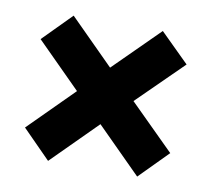

<svg xmlns="http://www.w3.org/2000/svg" viewBox="-56 -706 593 539"><g transform="rotate(10 241.0 -436.5)"><path d="M367 -644 449 -563 320 -436 447 -310 367 -229 240 -356 113 -229 33 -310 159 -436 33 -562 113 -643 239 -517Z"/></g></svg>

Font: Noto Sans Kannada UI ExtraCondensed ExtraBold
Style: Regular
Weight: 800
Width: 2
Designer: Jelle Bosma - Monotype Design Team
Foundry: Monotype Imaging Inc.
Version: Version 2.005; ttfautohint (v1.8.4.7-5d5b)